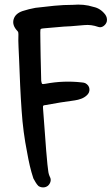

<svg xmlns="http://www.w3.org/2000/svg" viewBox="-20 -809 485 834"><path d="M159 -458Q161 -446 163 -444.5Q165 -443 177 -445Q256 -460 335 -451Q340 -451 343 -450Q346 -449 350 -448Q367 -439 368.5 -422.5Q370 -406 356 -394Q346 -385 332.5 -380Q319 -375 305 -373Q274 -369 243 -364Q212 -359 180 -353Q170 -352 168 -350Q166 -348 167 -337Q172 -276 176 -217Q178 -186 180.5 -156Q183 -126 186 -95Q188 -81 189.5 -66.5Q191 -52 198 -38Q202 -29 199 -19Q196 -9 188 -2Q179 5 167.5 5Q156 5 147 -1Q140 -8 135 -16.5Q130 -25 125 -34Q116 -61 109.5 -89Q103 -117 98 -146Q80 -236 74 -328Q70 -384 67.5 -439.5Q65 -495 63 -550Q62 -578 60.5 -605Q59 -632 60 -659Q60 -663 59.5 -667Q59 -671 56 -674Q32 -699 39 -724.5Q46 -750 78 -761Q106 -770 134 -775Q175 -780 215.5 -784Q256 -788 297 -788Q320 -790 342 -788Q364 -786 386 -779Q416 -773 437 -746Q447 -732 444 -716Q441 -704 430 -696Q419 -688 407 -692Q376 -703 346 -700Q316 -697 287 -695Q258 -694 229 -691Q200 -688 171 -686Q159 -685 157 -683Q155 -681 155 -668Q155 -655 155.5 -626.5Q156 -598 156.5 -564Q157 -530 158 -501Q159 -472 159 -458Z"/></svg>

Font: Delicious Handrawn
Style: Regular
Weight: 400
Designer: Agung Rohmat
Foundry: Agung Rohmat
Version: Version 1.002; ttfautohint (v1.8.4.7-5d5b);gftools[0.9.27]